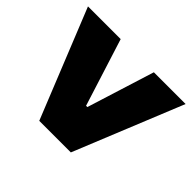

<svg xmlns="http://www.w3.org/2000/svg" viewBox="-135 -678 847 847"><g transform="rotate(45 288.5 -254.5)"><path d="M189 0 -16 -509H188L288 -193H296L395 -509H593L386 0Z"/></g></svg>

Font: Nunito Sans 6pt Black
Style: Regular
Weight: 900
Version: Version 3.101;gftools[0.9.27]